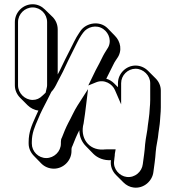

<svg xmlns="http://www.w3.org/2000/svg" viewBox="-20 -781 827 905"><path d="M536 -389V-370L518 -388C508 -398 495 -406 481 -410C486 -419 490 -429 496 -440L514 -476C518 -484 521 -490 524 -494L532 -506C558 -542 548 -586 522 -612L487 -648C450 -685 387 -674 360 -636L352 -624C345 -613 337 -601 330 -586L312 -550C296 -518 279 -486 263 -451L252 -430V-642C252 -665 243 -686 228 -701L192 -736C177 -751 157 -761 134 -761C88 -761 50 -723 50 -677V-379C50 -356 60 -335 75 -320L110 -285C123 -272 142 -262 161 -260C156 -250 151 -239 146 -227C130 -191 115 -158 115 -112V-104C115 -82 125 -61 140 -46L175 -10C190 5 211 14 234 14C279 14 317 -24 317 -69V-77C317 -78 317 -81 318 -84C318 -86 319 -89 321 -92C330 -115 342 -145 354 -167C354 -137 366 -111 385 -92L420 -56C440 -36 470 -24 503 -26C499 1 509 26 527 44L562 79C575 92 592 101 610 103C658 109 698 72 703 30C707 0 712 -32 714 -65C716 -95 725 -125 727 -155C729 -172 733 -192 734 -209L736 -237C737 -248 738 -260 738 -275V-354C738 -376 729 -396 714 -411L678 -447C663 -462 642 -472 619 -472C574 -472 536 -434 536 -389ZM195 -344 180 -330C167 -317 152 -310 134 -310C97 -310 65 -342 65 -379V-677C65 -715 97 -746 134 -746C171 -746 202 -715 202 -677V-379C202 -374 201 -370 200 -366ZM521 -49V-50C521 -53 521 -57 522 -60L525 -77H486C479 -77 471 -77 466 -76C396 -73 356 -133 374 -199C379 -227 383 -264 387 -295L395 -361L345 -283C330 -260 314 -223 302 -202C291 -181 279 -152 272 -133C268 -126 267 -120 267 -112V-104C267 -67 235 -36 198 -36C161 -36 130 -67 130 -104V-112C130 -154 144 -184 160 -221C173 -254 187 -278 204 -312L222 -348C233 -359 242 -375 250 -392L277 -444C293 -479 309 -511 325 -543L343 -579C350 -593 357 -606 364 -616L372 -627C391 -654 434 -667 467 -644C495 -625 509 -583 485 -550L477 -537C474 -532 470 -526 466 -518L448 -482C435 -458 427 -443 413 -413L396 -378L433 -393C472 -409 510 -385 522 -356L551 -289V-389C551 -426 582 -457 619 -457C656 -457 688 -425 688 -389V-310C688 -296 687 -283 686 -273L684 -245C683 -229 679 -209 677 -191C675 -163 667 -133 664 -101C662 -68 657 -38 653 -7C649 28 616 58 577 53C543 49 512 15 518 -23L519 -32V-33C519 -35 520 -43 521 -49Z"/></svg>

Font: Blanket
Style: Poster
Weight: 900
Foundry: Cannot Into Space Fonts
Version: Version 0.9